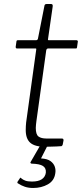

<svg xmlns="http://www.w3.org/2000/svg" viewBox="-20 -730 407 955"><path d="M205 0Q153 0 130.5 -20Q108 -40 108 -83Q108 -92 108.5 -102Q109 -112 110 -121L160 -482Q161 -487 160 -488Q159 -489 155 -489H64Q58 -489 58 -497L62 -525Q63 -528 64 -529Q65 -530 68 -530H160Q163 -530 166 -532.5Q169 -535 169 -539L201 -701Q202 -710 212 -710H234Q239 -710 241 -707Q243 -704 242 -697L219 -537Q218 -532 219 -531Q220 -530 224 -530H360Q363 -530 365.5 -528Q368 -526 367 -522L363 -494Q362 -491 361.5 -490Q361 -489 356 -489H220Q212 -489 210 -480L161 -127Q160 -117 159 -109.5Q158 -102 158 -94Q158 -61 171.5 -51Q185 -41 211 -41H287Q292 -41 294 -39Q296 -37 296 -32L292 -11Q291 -6 286 -3Q278 -2 261.5 -1.5Q245 -1 228.5 -0.5Q212 0 205 0ZM255 132Q250 169 218 187Q186 205 145 205Q122 205 104 199Q86 193 71 183Q69 183 67.5 180.5Q66 178 66 176L80 155Q81 153 82.5 154Q84 155 86 157Q94 164 106 168.5Q118 173 139 173Q171 173 188 161.5Q205 150 208 129Q210 106 193.5 95.5Q177 85 138 84Q134 84 132.5 81.5Q131 79 131 78L179 -5H216L185 56Q184 57 184 57.5Q184 58 185 58Q216 60 231.5 71.5Q247 83 252.5 99Q258 115 255 132Z"/></svg>

Font: Libre Franklin Thin ExtraLight
Style: Italic
Weight: 250
Italic angle: -8°
Version: Version 3.000